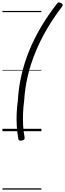

<svg xmlns="http://www.w3.org/2000/svg" viewBox="-20 -1081 537 1582"><path d="M488 -1022Q422 -936 368 -844Q314 -752 273.5 -654.5Q233 -557 209 -455.5Q185 -354 179 -250Q172 -201 170 -149Q168 -97 170.5 -47.5Q173 2 182 46Q185 62 179.5 68Q174 74 160 77Q147 79 140 76.5Q133 74 131 64Q122 13 118.5 -40.5Q115 -94 117.5 -148Q120 -202 127 -253Q133 -360 157 -463Q181 -566 221.5 -665Q262 -764 318.5 -859.5Q375 -955 446 -1046Q455 -1059 463.5 -1060.5Q472 -1062 484 -1055Q495 -1049 496.5 -1041.5Q498 -1034 488 -1022ZM0 471H321V481H0ZM0 -20H321V0H0ZM0 -505H321V-500H0ZM0 -991H321V-981H0Z"/></svg>

Font: Playwrite IE Guides
Style: Regular
Weight: 400
Designer: Veronika Burian, José Scaglione
Foundry: TypeTogether
Version: Version 1.003